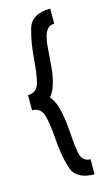

<svg xmlns="http://www.w3.org/2000/svg" viewBox="-110 -703 443 775"><g transform="rotate(-15 111.5 -315.0)"><path d="M184.6 -598.1Q167 -598.1 157.2 -587.4Q147.5 -576.7 142.3 -559.1Q137.2 -541.5 135.3 -519.3Q133.3 -497.1 131.8 -474.6Q130.4 -451.7 128.2 -429Q126 -406.2 121.6 -385.5Q117.2 -364.7 109.9 -346.7Q102.5 -328.6 90.8 -314.9Q108.4 -294.9 116.7 -264.4Q125 -233.9 128.9 -199.5Q132.8 -165 135 -130.9Q137.2 -96.7 142.6 -69.8Q150.4 -31.7 184.6 -31.7V31.2Q106.9 31.2 89.8 -25.4Q73.2 -80.6 68.8 -151.4Q66.9 -176.3 64 -198.5Q61 -220.7 56.2 -241.7Q46.4 -283.7 7.8 -283.7V-346.7Q46.4 -346.7 56.2 -387.7Q61 -408.7 64 -431.2Q66.9 -453.6 68.8 -478.5Q71.3 -513.2 76.4 -544.4Q81.5 -575.7 89.8 -604Q106.4 -661.1 184.6 -661.1Z"/></g></svg>

Font: Fibel Vienna LRS
Style: Regular
Weight: 400
Designer: Peter Wiegel
Foundry: Peter Wioegel
Version: Version 000.000